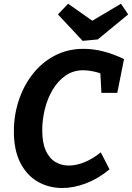

<svg xmlns="http://www.w3.org/2000/svg" viewBox="-20 -972 691 1005"><path d="M305.9 12.1Q236.7 12.1 179.2 -20.1Q121.8 -52.3 87.2 -118.4Q52.6 -184.5 52.6 -284.7Q52.6 -368.8 78.1 -446.2Q103.6 -523.5 151.4 -584.5Q199.1 -645.5 266.5 -680.9Q333.9 -716.4 418.1 -716.4Q468.6 -716.4 521 -702.9Q573.4 -689.3 629.2 -663L594 -486H510.8L504.7 -600.3L529.2 -578.7Q498.7 -591.9 469.4 -598.1Q440.2 -604.3 416.2 -604.3Q363.3 -604.3 323 -576.2Q282.7 -548 255.4 -501.8Q228.1 -455.6 214.6 -400.4Q201.1 -345.1 201.1 -290.9Q201.1 -224.7 219.6 -184Q238 -143.3 269.5 -124.4Q301 -105.4 339.9 -105.4Q379.3 -105.4 422.7 -123.1Q466 -140.8 507.5 -174.5L553.3 -85.5Q494.2 -36.5 430.1 -12.2Q366 12.1 305.9 12.1ZM613.2 -952.5 650.9 -896.5 491.8 -765.6 412.7 -758.1 283.3 -896.5 336.6 -952.5 507.5 -832.2 412.9 -833.6Z"/></svg>

Font: Bitter Thin
Style: Italic
Weight: 100
Italic angle: -9°
Designer: Sol Matas, and Bitter project Authors
Foundry: Sol Matas
Version: Version 2.002